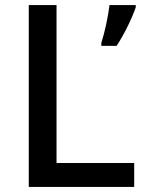

<svg xmlns="http://www.w3.org/2000/svg" viewBox="-20 -734 574 754"><path d="M93 0H507V-94H202V-714H93ZM513 -705V-714H410C405 -671 391 -605 378 -566V-554H438C469 -601 500 -666 513 -705Z"/></svg>

Font: Noto Sans Cherokee Medium
Style: Regular
Weight: 500
Designer: Monotype Design Team
Foundry: Monotype Imaging Inc.
Version: Version 2.001